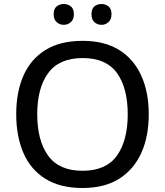

<svg xmlns="http://www.w3.org/2000/svg" viewBox="-20 -929 823 959"><path d="M723 -358Q723 -247 685.5 -164.5Q648 -82 575 -36Q502 10 392 10Q280 10 206.5 -36Q133 -82 97 -165Q61 -248 61 -359Q61 -469 97 -551Q133 -633 206.5 -679Q280 -725 393 -725Q502 -725 575 -679.5Q648 -634 685.5 -551.5Q723 -469 723 -358ZM166 -358Q166 -227 220.5 -151.5Q275 -76 392 -76Q510 -76 564 -151.5Q618 -227 618 -358Q618 -490 564 -564.5Q510 -639 393 -639Q276 -639 221 -564.5Q166 -490 166 -358ZM248 -858Q248 -885 263 -897Q278 -909 298 -909Q319 -909 334 -897Q349 -885 349 -858Q349 -832 334 -818.5Q319 -805 298 -805Q278 -805 263 -818.5Q248 -832 248 -858ZM437 -858Q437 -885 451.5 -897Q466 -909 487 -909Q507 -909 522 -897Q537 -885 537 -858Q537 -832 522 -818.5Q507 -805 487 -805Q466 -805 451.5 -818.5Q437 -832 437 -858Z"/></svg>

Font: Noto Sans Sundanese Medium
Style: Regular
Weight: 500
Version: Version 2.003